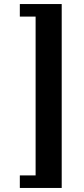

<svg xmlns="http://www.w3.org/2000/svg" viewBox="-20 -758 414 949"><path d="M285 -738V171H78V109H156V-676H78V-738Z"/></svg>

Font: Arima Thin
Style: Regular
Weight: 100
Designer: Joana Correia and Natanael Gama
Foundry: NDISCOVER
Version: Version 1.101;gftools[0.9.23]